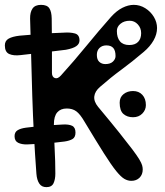

<svg xmlns="http://www.w3.org/2000/svg" viewBox="-52 -717 681 791"><path d="M98 -1Q86 -161.5 81 -321.2Q76 -481 72 -640Q71.5 -666.5 82 -681.8Q92.5 -697 117 -697Q142 -697 151.2 -683Q160.5 -669 161 -641Q162 -591 162 -536Q162 -481 162 -417Q162 -400 173.8 -395.5Q185.5 -391 199 -406Q252.5 -465 304 -528Q355.5 -591 405.5 -647.5Q428.5 -673 452.5 -685Q476.5 -697 499 -697Q524.5 -697 546.5 -683.2Q568.5 -669.5 581.8 -647.5Q595 -625.5 595 -601.5Q595 -576 580.8 -550.8Q566.5 -525.5 540.5 -503.5Q490.5 -461 447.5 -429.5Q404.5 -398 360 -359Q339 -341 336.5 -320Q334 -299 352 -277Q405 -213.5 439 -171Q473 -128.5 492.8 -102.2Q512.5 -76 521.8 -60.5Q531 -45 533.5 -36Q536 -27 536 -19Q536 2 523 15Q510 28 489 28Q474.5 28 460.5 20Q446.5 12 426.8 -12.2Q407 -36.5 376 -85.5Q345 -134.5 296 -216Q278 -247 262.2 -258.5Q246.5 -270 223 -270Q197.5 -270 183.8 -254Q170 -238 170 -204Q170 -161.5 173 -107Q176 -52.5 176 -2Q176 22 168.5 38Q161 54 139 54Q119.5 54 109.8 39.2Q100 24.5 98 -1ZM496 -234Q472 -234 456.5 -247.5Q441 -261 441 -294Q441 -316.5 457 -329.2Q473 -342 496 -342Q520 -342 534.5 -326.2Q549 -310.5 549 -284Q549 -264 534.2 -249Q519.5 -234 496 -234ZM483.5 -687.5Q485 -686 486.5 -684.5Q488 -683 489.5 -681.5Q493.5 -678 491.2 -673Q489 -668 484.5 -662.5Q479.5 -657.5 474 -655Q468.5 -652.5 465.5 -655.5Q464 -657 463 -658Q462 -659 460.5 -660.5Q456 -665 457.5 -671.2Q459 -677.5 463.5 -682.5Q468 -687 474.2 -688.8Q480.5 -690.5 483.5 -687.5ZM55 -191Q91 -195.5 129 -198.8Q167 -202 206 -204Q231 -205.5 245 -198.8Q259 -192 259 -171Q259 -151.5 246.8 -144.2Q234.5 -137 214 -134Q176 -129 137.2 -126.2Q98.5 -123.5 60 -122Q37.5 -121.5 22.8 -128.8Q8 -136 8 -156Q8 -172.5 20.2 -180.2Q32.5 -188 55 -191ZM382 -453Q402.5 -453 413.2 -463.2Q424 -473.5 424 -486Q424 -508.5 414.8 -519.2Q405.5 -530 386 -530Q369 -530 358 -519.5Q347 -509 347 -491Q347 -471.5 357 -462.2Q367 -453 382 -453ZM480.5 -531.5Q504.5 -531.5 517 -544.5Q529.5 -557.5 529.5 -580.5Q529.5 -601.5 515.8 -616.5Q502 -631.5 482.5 -631.5Q459.5 -631.5 444.5 -619.2Q429.5 -607 429.5 -589.5Q429.5 -562 442.2 -546.8Q455 -531.5 480.5 -531.5ZM33 -490Q4 -486.5 -14 -494.5Q-32 -502.5 -32 -530Q-32 -549 -16.5 -557.8Q-1 -566.5 28.5 -570Q73.5 -574 119 -577.5Q164.5 -581 210.5 -582.5Q237.5 -584.5 256.5 -579.2Q275.5 -574 275.5 -550.5Q275.5 -536 262.2 -526.8Q249 -517.5 219.5 -512Q174 -506 128.8 -501Q83.5 -496 33 -490Z"/></svg>

Font: Kablammo
Style: Regular
Weight: 400
Designer: Travis Kochel, Lizy Gershenzon, Daria Petrova, Ethan Cohen
Foundry: Vectro Type Foundry
Version: Version 1.002